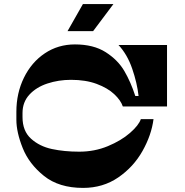

<svg xmlns="http://www.w3.org/2000/svg" viewBox="-20 -920 906 938"><path d="M327 -530Q266 -530 211.5 -512Q157 -494 123.5 -457.5Q90 -421 90 -368V-348Q90 -280 131.5 -242.5Q173 -205 233.5 -192Q294 -179 367 -179Q442 -179 507 -206Q572 -233 615 -270.5Q658 -308 668 -338H730Q720 -260 676 -182Q632 -104 557.5 -53Q483 -2 386 -2Q268 -2 195 -60.5Q122 -119 91 -196.5Q60 -274 60 -335V-374Q60 -465 97 -540.5Q134 -616 199 -659.5Q264 -703 346 -703Q437 -703 496.5 -665Q556 -627 587.5 -573Q619 -519 641 -451H657Q650 -514 626 -584Q602 -654 559 -700H796V-400H580Q570 -430 538 -460Q506 -490 452.5 -510Q399 -530 327 -530ZM534 -900 435 -768H310L385 -900Z"/></svg>

Font: Space Cowgirl
Style: Regular
Weight: 400
Designer: Valery Marier
Foundry: Valery Marier
Version: Version 1.000